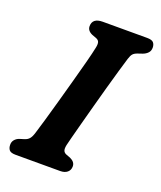

<svg xmlns="http://www.w3.org/2000/svg" viewBox="-131 -784 728 868"><g transform="rotate(20 232.5 -350.0)"><path d="M249.5 -120Q245.5 -100.5 249.8 -91.5Q254 -82.5 266 -78.5L283.5 -72Q309 -60.5 309 -39Q309 -21 296.5 -10.5Q284 0 263 0H48Q25 0 17.2 -9.5Q9.5 -19 9.5 -34Q9 -48.5 17.8 -58.8Q26.5 -69 40 -73.5L61 -80Q76 -84.5 84.2 -94.2Q92.5 -104 98.5 -124Q106 -147.5 119 -192.5Q132 -237.5 147.5 -292.8Q163 -348 178.2 -403.8Q193.5 -459.5 205.8 -506.2Q218 -553 223.5 -580Q227 -596.5 224.2 -606.2Q221.5 -616 208 -621L189 -628Q163.5 -639 163.5 -661Q163.5 -700 213 -700H426.5Q449.5 -700 457.2 -690.8Q465 -681.5 465 -667Q465 -651.5 456 -641.8Q447 -632 432.5 -626.5L410.5 -619Q395.5 -614 388.5 -606.2Q381.5 -598.5 376 -580.5Q368.5 -556 356.5 -514.8Q344.5 -473.5 330.8 -424.2Q317 -375 303.5 -324.5Q290 -274 278.2 -230.5Q266.5 -187 258.8 -157.2Q251 -127.5 249.5 -120Z"/></g></svg>

Font: Fraunces 9pt S100 SemiBold
Style: Italic
Weight: 600
Italic angle: -16°
Version: Version 1.000; ttfautohint (v1.8.3)